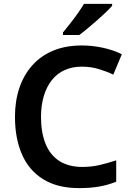

<svg xmlns="http://www.w3.org/2000/svg" viewBox="-20 -958 678 988"><path d="M400 -615Q352 -615 313 -597.5Q274 -580 247 -546Q220 -512 205.5 -464Q191 -416 191 -356Q191 -276 214.5 -218Q238 -160 285.5 -129.5Q333 -99 404 -99Q451 -99 493.5 -109Q536 -119 578 -133V-23Q536 -6 490.5 2Q445 10 387 10Q276 10 202.5 -35.5Q129 -81 93 -163.5Q57 -246 57 -357Q57 -438 79.5 -505Q102 -572 146 -621.5Q190 -671 254 -697.5Q318 -724 401 -724Q455 -724 508.5 -712.5Q562 -701 607 -679L563 -574Q527 -591 487 -603Q447 -615 400 -615ZM557 -928Q545 -914 524 -894Q503 -874 478.5 -852.5Q454 -831 430.5 -811.5Q407 -792 388 -778H304V-791Q320 -810 340 -835.5Q360 -861 379.5 -888.5Q399 -916 412 -938H557Z"/></svg>

Font: Noto Sans Khmer SemiBold
Style: Regular
Weight: 600
Version: Version 2.003